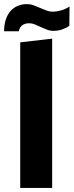

<svg xmlns="http://www.w3.org/2000/svg" viewBox="-32 -919 360 939"><path d="M100.1 -898.9Q116.7 -898.9 132.3 -893.1Q147.9 -887.2 163.6 -880.4Q179.2 -873.5 195.1 -867.7Q210.9 -861.8 228 -861.8Q235.8 -861.8 246.3 -863.5Q256.8 -865.2 267.8 -868.4Q278.8 -871.6 289.3 -876.5Q299.8 -881.3 308.1 -887.2L307.1 -793Q291.5 -781.7 271.7 -774.9Q252 -768.1 230 -768.1Q212.9 -768.1 197.5 -773.9Q182.1 -779.8 167.7 -786.6Q153.3 -793.5 139.2 -799.3Q125 -805.2 109.9 -805.2Q89.4 -805.2 76.2 -794.9Q63 -784.7 60.1 -766.1H-12.2Q-11.7 -798.3 -3.7 -823Q4.4 -847.7 19 -864.5Q33.7 -881.3 54.4 -890.1Q75.2 -898.9 100.1 -898.9ZM66.9 -711.9 223.1 -730V0H66.9Z"/></svg>

Font: DimaExpo
Style: Bold
Weight: 700
Width: 6
Designer: R.Balvardi
Foundry: Dima Software Group
Version: Version 1.00;June 11, 2019;FontCreator 11.5.0.2427 64-bit